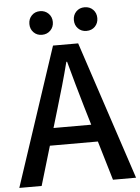

<svg xmlns="http://www.w3.org/2000/svg" viewBox="-61 -972 744 1019"><g transform="rotate(-5 311.0 -462.5)"><path d="M0 0 244 -737H378L622 0H499L380 -400Q362 -460 345 -521.5Q328 -583 311 -645H307Q291 -582 273.5 -521Q256 -460 238 -400L119 0ZM138 -209V-301H482V-209ZM191 -799Q164 -799 146.5 -817Q129 -835 129 -862Q129 -889 146.5 -907Q164 -925 191 -925Q218 -925 236 -907Q254 -889 254 -862Q254 -835 236 -817Q218 -799 191 -799ZM428 -799Q401 -799 383.5 -817Q366 -835 366 -862Q366 -889 383.5 -907Q401 -925 428 -925Q456 -925 473.5 -907Q491 -889 491 -862Q491 -835 473.5 -817Q456 -799 428 -799Z"/></g></svg>

Font: Noto Sans SC Thin Medium
Style: Regular
Weight: 500
Version: Version 2.004-H2;hotconv 1.0.118;makeotfexe 2.5.65603